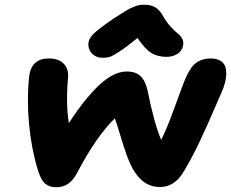

<svg xmlns="http://www.w3.org/2000/svg" viewBox="-20 -849 979 814"><path d="M415 -604Q387.2 -604 369.9 -622.3Q352.5 -640.6 355 -667Q356.4 -685.1 375.2 -704.3Q394 -723.6 460.9 -770Q503.9 -797.4 518.1 -805.9Q532.2 -814.5 551.5 -821.8Q570.8 -829.1 589.8 -829.1Q620.6 -829.1 639.2 -817.4Q657.7 -805.7 671.9 -779.8Q686 -754.9 704.3 -735.1Q722.7 -715.3 734.4 -706.3Q746.1 -697.3 752.7 -684.6Q759.3 -671.9 755.9 -654.8Q752.4 -633.8 732.4 -620.8Q712.4 -607.9 686 -607.9Q647.9 -607.9 620.8 -625Q593.8 -642.1 563 -688Q515.1 -648.9 485.6 -629.9Q456.1 -610.8 444.1 -607.4Q432.1 -604 415 -604ZM658.2 -56.2Q627.4 -56.2 602.3 -69.6Q577.1 -83 554.2 -115.2Q536.1 -141.1 521 -181.2Q505.9 -221.2 490.7 -272.7Q475.6 -324.2 466.8 -347.2Q387.7 -270.5 305.2 -112.8Q288.6 -83 267.8 -69.1Q247.1 -55.2 217.8 -55.2Q189 -55.2 170.7 -71Q152.3 -86.9 139.2 -132.8Q112.8 -219.7 103 -324.5Q93.3 -429.2 104 -528.8Q114.7 -601.1 187 -601.1Q229.5 -601.1 251.2 -577.9Q272.9 -554.7 268.1 -515.1Q258.8 -406.7 272 -327.1Q336.4 -427.2 399.9 -487.8Q462.4 -545.9 517.1 -545.9Q555.7 -545.9 576.2 -525.9Q596.7 -505.9 606 -463.9Q632.8 -329.1 663.1 -255.9Q685.5 -299.8 709 -363.3Q732.4 -426.8 751 -477.5Q769.5 -528.3 784.2 -550.8Q812.5 -601.1 873 -601.1Q901.9 -601.1 918.2 -588.9Q934.6 -576.7 937.7 -556.4Q940.9 -536.1 937 -513.4Q933.1 -490.7 922.9 -465.8Q916 -450.2 895.3 -402.1Q874.5 -354 861.8 -325.7Q849.1 -297.4 829.6 -255.4Q810.1 -213.4 791.3 -178.5Q772.5 -143.6 753.9 -113.8Q716.8 -56.2 658.2 -56.2Z"/></svg>

Font: Shantell Sans Irregular
Style: Bold Italic
Weight: 700
Italic angle: -11.31°
Designer: Stephen Nixon, Anya Danilova, Shantell Martin
Foundry: Arrow Type
Version: Version 1.006;[9816181b4]